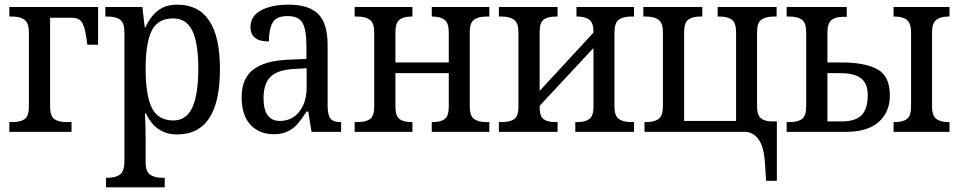

<svg xmlns="http://www.w3.org/2000/svg" viewBox="-20 -566 4124 824"><path d="M20 -42H32Q68 -42 86 -55Q104 -68 104 -109V-426Q104 -467 85.5 -481Q67 -495 32 -495H20V-536H401V-374H355L350 -408Q343 -455 330 -472.5Q317 -490 286 -490H195V-109Q195 -68 213 -55Q231 -42 266 -42H287V0H20Z M435 197H442Q477 197 495.5 182.5Q514 168 514 125V-427Q514 -468 495.5 -481.5Q477 -495 443 -495H432V-536H591L601 -449H604Q626 -496 658.5 -521Q691 -546 741 -546Q924 -546 924 -269Q924 11 740 11Q648 11 606 -80H602Q605 -29 605 34V130Q605 170 624 183.5Q643 197 677 197H687V238H435ZM831 -272Q831 -381 805.5 -434Q780 -487 723 -487Q657 -487 631 -434Q605 -381 605 -271Q605 -158 631.5 -103.5Q658 -49 724 -49Q780 -49 805.5 -105Q831 -161 831 -272Z M1017 -150Q1017 -229 1067 -267.5Q1117 -306 1221 -310L1295 -313V-373Q1295 -436 1279 -466.5Q1263 -497 1214 -497Q1167 -497 1150.5 -469.5Q1134 -442 1134 -388Q1055 -388 1055 -450Q1055 -497 1100 -521.5Q1145 -546 1219 -546Q1305 -546 1345.5 -506Q1386 -466 1386 -373V-114Q1386 -73 1398 -57.5Q1410 -42 1441 -42H1444V0H1317L1303 -87H1296Q1272 -51 1255.5 -32.5Q1239 -14 1214.5 -2Q1190 10 1155 10Q1093 10 1055 -30.5Q1017 -71 1017 -150ZM1296 -191V-273L1241 -270Q1170 -266 1140.5 -236Q1111 -206 1111 -145Q1111 -47 1181 -47Q1233 -47 1264.5 -87Q1296 -127 1296 -191Z M1502 -42H1514Q1550 -42 1568 -55Q1586 -68 1586 -109V-427Q1586 -467 1567.5 -481Q1549 -495 1514 -495H1502V-536H1750V-495H1747Q1712 -495 1694.5 -481.5Q1677 -468 1677 -428V-298H1906V-427Q1906 -467 1888 -481Q1870 -495 1836 -495H1833V-536H2080V-495H2069Q2033 -495 2014.5 -481.5Q1996 -468 1996 -428V-109Q1996 -69 2014.5 -55.5Q2033 -42 2069 -42H2080V0H1833V-42H1836Q1871 -42 1888.5 -55Q1906 -68 1906 -109V-252H1677V-109Q1677 -68 1694.5 -55Q1712 -42 1747 -42H1750V0H1502Z M2121 -42H2133Q2169 -42 2187 -55Q2205 -68 2205 -109V-426Q2205 -467 2186.5 -481Q2168 -495 2133 -495H2121V-536H2373V-495H2365Q2331 -495 2313.5 -482Q2296 -469 2296 -430V-176L2527 -426V-431Q2527 -468 2509 -481.5Q2491 -495 2458 -495H2454V-536H2701V-495H2689Q2654 -495 2635.5 -481.5Q2617 -468 2617 -427V-110Q2617 -69 2635.5 -55.5Q2654 -42 2689 -42H2701V0H2449V-42H2458Q2492 -42 2509.5 -55.5Q2527 -69 2527 -108V-360L2296 -112V-106Q2296 -67 2313 -54.5Q2330 -42 2364 -42H2373V0H2121Z M3263 136Q3259 64 3235.5 32Q3212 0 3177 0H2746V-42H2753Q2789 -42 2807 -56Q2825 -70 2825 -111V-428Q2825 -467 2806.5 -481Q2788 -495 2753 -495H2741V-536H2994V-495H2986Q2951 -495 2933.5 -481.5Q2916 -468 2916 -428V-47H3139V-427Q3139 -468 3121 -481.5Q3103 -495 3068 -495H3060V-536H3313V-495H3301Q3266 -495 3247.5 -481.5Q3229 -468 3229 -428V-112Q3229 -73 3245 -59Q3261 -45 3293 -45H3314V210H3268Z M3356 -42H3368Q3404 -42 3422 -55.5Q3440 -69 3440 -110V-426Q3440 -468 3421.5 -481.5Q3403 -495 3368 -495H3356V-536H3614V-494H3602Q3567 -494 3549 -480.5Q3531 -467 3531 -426V-298H3593Q3691 -298 3745 -269Q3799 -240 3799 -156Q3799 -85 3751 -42.5Q3703 0 3610 0H3356ZM3815 -42H3819Q3855 -42 3872.5 -55.5Q3890 -69 3890 -109V-427Q3890 -466 3872 -480.5Q3854 -495 3820 -495H3815V-536H4055V-495H4050Q4016 -495 3998 -480.5Q3980 -466 3980 -428V-109Q3980 -70 3998 -56Q4016 -42 4052 -42H4055V0H3815ZM3592 -45Q3651 -45 3677.5 -71.5Q3704 -98 3704 -158Q3704 -208 3675 -230Q3646 -252 3587 -252H3531V-45Z"/></svg>

Font: Noto Serif Narrow
Style: Regular
Weight: 400
Width: 4
Designer: Monotype Design Team
Foundry: Monotype Imaging Inc.
Version: Version 1.001